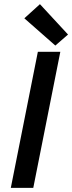

<svg xmlns="http://www.w3.org/2000/svg" viewBox="-20 -903 347 923"><path d="M246 -684 97 -815 172 -883 307 -737ZM32 0 162 -654H270L140 0Z"/></svg>

Font: TypoPRO Source Sans Pro
Style: Italic
Weight: 600
Italic angle: -11°
Designer: Paul D. Hunt
Foundry: Adobe Systems Incorporated
Version: Version 1.075;PS 2.000;hotconv 1.0.86;makeotf.lib2.5.63406